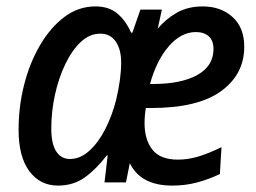

<svg xmlns="http://www.w3.org/2000/svg" viewBox="-20 -569 800 599"><path d="M161 10Q105 10 71.5 -35Q38 -80 38 -164Q38 -237 55.5 -305.5Q73 -374 105.5 -429Q138 -484 181.5 -516.5Q225 -549 278 -549Q320 -549 346.5 -526.5Q373 -504 389 -467H393L418 -539H485L472 -479Q496 -509 531 -529Q566 -549 612 -549Q669 -549 705.5 -516Q742 -483 742 -423Q742 -337 669.5 -284.5Q597 -232 451 -232H435Q431 -208 431 -185Q431 -133 455.5 -102Q480 -71 535 -71Q568 -71 601.5 -81.5Q635 -92 671 -110L666 -26Q630 -9 594 0.5Q558 10 517 10Q419 10 385 -60L373 0H306L316 -84H313Q280 -41 244.5 -15.5Q209 10 161 10ZM458 -307Q545 -307 595.5 -335Q646 -363 646 -416Q646 -443 631 -456Q616 -469 591 -469Q545 -469 506.5 -424.5Q468 -380 448 -307ZM198 -73Q230 -73 258 -98Q286 -123 307.5 -164.5Q329 -206 342 -256Q350 -290 354 -319Q358 -348 358 -374Q358 -415 341 -439.5Q324 -464 293 -464Q260 -464 232.5 -438.5Q205 -413 184 -369.5Q163 -326 151.5 -273.5Q140 -221 140 -168Q140 -120 155.5 -96.5Q171 -73 198 -73Z"/></svg>

Font: Noto Sans SemiCondensed Medium
Style: Italic
Weight: 500
Width: 4
Italic angle: -12°
Designer: Monotype Design Team
Foundry: Monotype Imaging Inc.
Version: Version 2.013; ttfautohint (v1.8.4.7-5d5b)